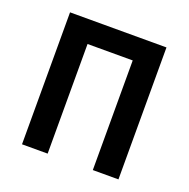

<svg xmlns="http://www.w3.org/2000/svg" viewBox="-99 -615 699 711"><g transform="rotate(20 250.0 -260.0)"><path d="M60 0V-520H440V0H339V-432H161V0Z"/></g></svg>

Font: Iosevka Term Semibold
Style: Regular
Weight: 600
Monospace: yes
Designer: Belleve Invis
Foundry: Belleve Invis
Version: Version 31.4.0